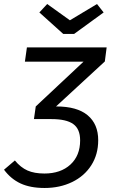

<svg xmlns="http://www.w3.org/2000/svg" viewBox="-32 -924 561 956"><path d="M490 -618 247 -394H248Q352 -394 404.5 -350Q457 -306 457 -226Q457 -155 422.5 -101Q388 -47 327 -17.5Q266 12 190 12Q119 12 70.5 -10.5Q22 -33 -12 -79L42 -125Q71 -90 105 -75Q139 -60 189 -60Q270 -60 318.5 -104.5Q367 -149 367 -225Q367 -282 332.5 -306.5Q298 -331 225 -331H137L146 -394L384 -617H92L102 -688H499ZM484 -862 337 -755H283L164 -862L203 -904L316 -823L451 -904Z"/></svg>

Font: FiraGO Book
Style: Italic
Weight: 350
Italic angle: -8°
Designer: bBox Type GmbH
Foundry: bBox Type GmbH
Version: Version 1.001